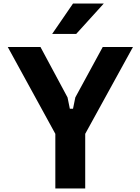

<svg xmlns="http://www.w3.org/2000/svg" viewBox="-20 -1066 790 1086"><path d="M209 -800 362 -515 375 -451H393L406 -515L561 -800H732L462 -309V0H293V-309L24 -800ZM275 -874 393 -1046H567L411 -874Z"/></svg>

Font: Martian Mono SemiExpanded SemiExpanded
Style: Bold
Weight: 700
Width: 6
Monospace: yes
Version: Version 1.000